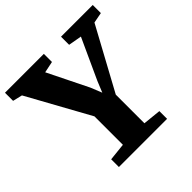

<svg xmlns="http://www.w3.org/2000/svg" viewBox="-210 -907 1072 1072"><g transform="rotate(-45 325.5 -371.5)"><path d="M239 -72V-296.5L35.5 -665.5L-21 -679V-743H286V-679L218.5 -665L337 -425L363.5 -359L390.5 -425L500.5 -665L421.5 -679V-743H672V-679L609.5 -667L409 -298V-72L516 -61V0H135.5V-61Z"/></g></svg>

Font: Merriweather 24pt ExtraBold
Style: Regular
Weight: 800
Version: Version 2.100